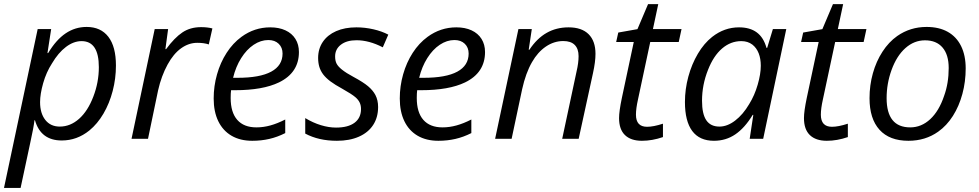

<svg xmlns="http://www.w3.org/2000/svg" viewBox="-41 -678 4785 938"><path d="M143.1 -536.1H209L190.9 -418.9H194.3Q233.4 -483.9 279.8 -515.1Q326.2 -546.4 382.3 -546.4Q451.2 -546.4 488.3 -498.3Q525.4 -450.2 525.4 -357.9Q525.4 -294.4 509.5 -233.6Q493.7 -172.9 464.4 -122.8Q435.1 -72.8 395.5 -40.5Q335 8.3 260.7 8.3Q158.2 8.3 129.9 -90.3H127.4Q123.5 -55.7 106.4 21.5L59.6 240.2H-21.5ZM415 -206.1Q441.9 -275.9 441.9 -350.1Q441.9 -477.1 357.4 -477.1Q318.8 -477.1 281.2 -448.7Q243.7 -420.4 212.9 -368.2Q185.1 -325.2 169.9 -271.7Q154.8 -218.3 154.8 -179.2Q154.8 -124.5 180.4 -92Q206.1 -59.6 251 -59.6Q302.7 -59.6 345.5 -97.7Q388.2 -135.7 415 -206.1Z M714.8 -536.1H780.3L767.1 -438H770.5Q811.5 -493.7 849.9 -519.5Q888.2 -545.4 941.4 -545.4Q972.2 -545.4 996.6 -539.1L979 -460.9Q956.1 -468.8 922.9 -468.8Q880.9 -468.8 843.8 -442.1Q806.6 -415.5 777.8 -362.8Q747.1 -306.6 731.4 -236.8L682.1 0H601.6Z M1002.9 -196.8Q1002.9 -257.3 1019.3 -314.9Q1035.6 -372.6 1066.2 -419.9Q1096.7 -467.3 1138.7 -498Q1202.1 -544.4 1279.3 -544.4Q1321.8 -544.4 1353.5 -529.8Q1385.3 -515.1 1402.3 -487.8Q1419.4 -460.4 1419.4 -423.8Q1419.4 -322.8 1321.8 -275.4Q1242.7 -237.3 1106.9 -237.3H1087.9Q1085.9 -222.2 1085.9 -199.2Q1085.9 -128.9 1118.2 -92.3Q1150.4 -55.7 1211.9 -55.7Q1245.6 -55.7 1280 -65.2Q1314.5 -74.7 1352.5 -94.2V-27.8Q1314 -8.3 1274.7 0.7Q1235.4 9.8 1191.4 9.8Q1132.3 9.8 1090.1 -14.9Q1047.9 -39.6 1025.4 -85.9Q1002.9 -132.3 1002.9 -196.8ZM1339.4 -416.5Q1339.4 -445.8 1320.6 -464.1Q1301.8 -482.4 1270 -482.4Q1232.9 -482.4 1198.2 -459.2Q1163.6 -436 1137.2 -394Q1110.8 -352.1 1097.7 -297.9H1119.1Q1228.5 -297.9 1283.9 -327.9Q1339.4 -357.9 1339.4 -416.5Z M1450.2 -25.4V-101.1Q1488.3 -78.1 1526.9 -66.4Q1565.4 -54.7 1600.6 -54.7Q1659.7 -54.7 1691.2 -78.4Q1722.7 -102.1 1722.7 -145.5Q1722.7 -163.1 1716.1 -177Q1709.5 -190.9 1695.3 -203.1Q1677.7 -218.3 1630.9 -244.6Q1595.7 -263.7 1573.2 -280.5Q1550.8 -297.4 1537.6 -314.9Q1524.9 -332 1519 -351.6Q1513.2 -371.1 1513.2 -395Q1513.2 -439.5 1536.1 -473.4Q1559.1 -507.3 1601.3 -525.9Q1643.6 -544.4 1700.2 -544.4Q1741.7 -544.4 1783.2 -534.9Q1824.7 -525.4 1856 -508.8L1829.1 -446.8Q1762.2 -481.4 1700.7 -481.4Q1652.8 -481.4 1624.5 -459.7Q1596.2 -438 1596.2 -402.3Q1596.2 -380.9 1603.5 -366.9Q1610.8 -353 1628.9 -338.4Q1650.9 -320.8 1685.1 -302.7Q1733.9 -276.4 1757.3 -256.6Q1780.8 -236.8 1793 -213.9Q1806.2 -188.5 1806.2 -155.3Q1806.2 -104.5 1782 -67.4Q1757.8 -30.3 1712.4 -10.3Q1667 9.8 1605 9.8Q1515.6 9.8 1450.2 -25.4Z M1912.1 -196.8Q1912.1 -257.3 1928.5 -314.9Q1944.8 -372.6 1975.3 -419.9Q2005.9 -467.3 2047.9 -498Q2111.3 -544.4 2188.5 -544.4Q2231 -544.4 2262.7 -529.8Q2294.4 -515.1 2311.5 -487.8Q2328.6 -460.4 2328.6 -423.8Q2328.6 -322.8 2231 -275.4Q2151.9 -237.3 2016.1 -237.3H1997.1Q1995.1 -222.2 1995.1 -199.2Q1995.1 -128.9 2027.3 -92.3Q2059.6 -55.7 2121.1 -55.7Q2154.8 -55.7 2189.2 -65.2Q2223.6 -74.7 2261.7 -94.2V-27.8Q2223.1 -8.3 2183.8 0.7Q2144.5 9.8 2100.6 9.8Q2041.5 9.8 1999.3 -14.9Q1957 -39.6 1934.6 -85.9Q1912.1 -132.3 1912.1 -196.8ZM2248.5 -416.5Q2248.5 -445.8 2229.7 -464.1Q2210.9 -482.4 2179.2 -482.4Q2142.1 -482.4 2107.4 -459.2Q2072.8 -436 2046.4 -394Q2020 -352.1 2006.8 -297.9H2028.3Q2137.7 -297.9 2193.1 -327.9Q2248.5 -357.9 2248.5 -416.5Z M2491.7 -536.1H2557.1L2542 -435.1H2545.4Q2582 -490.2 2629.4 -517.3Q2676.8 -544.4 2736.8 -544.4Q2800.8 -544.4 2834.5 -511Q2868.2 -477.5 2868.2 -415Q2868.2 -376 2856 -320.8L2786.1 0H2705.6L2775.9 -329.6Q2785.6 -370.6 2785.6 -403.8Q2785.6 -439.5 2766.8 -458.5Q2748 -477.5 2710.9 -477.5Q2665.5 -477.5 2625.7 -450.4Q2585.9 -423.3 2558.1 -374.5Q2527.3 -321.3 2509.8 -241.7L2458.5 0H2377.9Z M2983.4 -101.1Q2983.4 -134.3 2997.1 -199.7L3055.2 -472.7H2969.2L2979.5 -519L3073.2 -535.6L3125 -657.7H3174.8L3148.9 -536.1H3288.6L3274.9 -472.7H3135.7L3075.7 -191.4Q3065.9 -147.5 3065.9 -117.7Q3065.9 -58.6 3120.1 -58.6Q3151.4 -58.6 3197.8 -73.7V-8.3Q3145 9.8 3095.2 9.8Q3041 9.8 3012.2 -18.1Q2983.4 -45.9 2983.4 -101.1Z M3305.2 -179.7Q3305.2 -242.2 3321.8 -303.5Q3338.4 -364.7 3368.4 -415.5Q3398.4 -466.3 3438 -497.6Q3497.6 -544.4 3569.3 -544.4Q3622.6 -544.4 3656 -519.8Q3689.5 -495.1 3703.6 -444.3H3707L3734.9 -536.1H3800.3L3687.5 0H3621.6L3639.2 -116.7H3636.2Q3597.7 -53.2 3551.5 -21.7Q3505.4 9.8 3446.8 9.8Q3376.5 9.8 3340.8 -38.1Q3305.2 -85.9 3305.2 -179.7ZM3619.1 -169.4Q3645.5 -211.9 3660.6 -264.2Q3675.8 -316.4 3675.8 -356.9Q3675.8 -391.1 3665.5 -417.5Q3655.3 -443.8 3634.8 -460Q3612.3 -477.1 3580.6 -477.1Q3528.8 -477.1 3486.8 -441.2Q3444.8 -405.3 3418 -336.9Q3388.7 -263.7 3388.7 -186Q3388.7 -121.1 3409.7 -90.3Q3430.7 -59.6 3473.6 -59.6Q3512.2 -59.6 3550.5 -88.9Q3588.9 -118.2 3619.1 -169.4Z M3886.7 -101.1Q3886.7 -134.3 3900.4 -199.7L3958.5 -472.7H3872.6L3882.8 -519L3976.6 -535.6L4028.3 -657.7H4078.1L4052.2 -536.1H4191.9L4178.2 -472.7H4039.1L3979 -191.4Q3969.2 -147.5 3969.2 -117.7Q3969.2 -58.6 4023.4 -58.6Q4054.7 -58.6 4101.1 -73.7V-8.3Q4048.3 9.8 3998.5 9.8Q3944.3 9.8 3915.5 -18.1Q3886.7 -45.9 3886.7 -101.1Z M4207 -198.2Q4207 -261.7 4223.4 -320.1Q4239.7 -378.4 4270.3 -425.5Q4300.8 -472.7 4342.3 -502Q4405.8 -546.4 4485.8 -546.4Q4546.4 -546.4 4589.1 -522.5Q4631.8 -498.5 4654.3 -452.9Q4676.8 -407.2 4676.8 -343.8Q4676.8 -278.8 4660.6 -219Q4644.5 -159.2 4614.3 -111.6Q4584 -64 4542.5 -34.7Q4480 9.8 4397 9.8Q4304.7 9.8 4255.9 -43.9Q4207 -97.7 4207 -198.2ZM4571.3 -209.5Q4593.8 -271 4593.8 -345.7Q4593.8 -410.6 4563.7 -445.8Q4533.7 -481 4478 -481Q4424.8 -481 4382.1 -442.9Q4339.4 -404.8 4314.5 -335.9Q4290.5 -269.5 4290.5 -198.7Q4290.5 -55.7 4405.8 -55.7Q4460.4 -55.7 4503.7 -95.9Q4546.9 -136.2 4571.3 -209.5Z"/></svg>

Font: Viking Open Sans
Style: Italic
Weight: 400
Italic angle: -12°
Foundry: Ascender Corporation
Version: Version 2.000